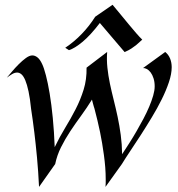

<svg xmlns="http://www.w3.org/2000/svg" viewBox="-20 -728 726 783"><path d="M477.1 -59.1 410.2 34.2Q411.1 26.4 411.1 18.6Q411.1 10.7 411.1 2.9Q411.1 -20.5 409.2 -45.7Q407.2 -70.8 403.8 -95.5Q400.4 -120.1 396.5 -143.8Q392.6 -167.5 388.2 -188.5Q377.9 -237.8 365.2 -285.2Q364.3 -289.1 362.3 -294.4Q360.8 -299.3 359.1 -305.9Q357.4 -312.5 355 -321.8Q334.5 -288.6 311.3 -256.8Q288.1 -225.1 266.8 -193.1Q245.6 -161.1 229 -127.9Q212.4 -94.7 205.1 -59.1L139.2 34.2Q136.2 -28.8 130.9 -85.7Q125.5 -142.6 120.1 -187Q113.8 -238.8 106.9 -283.2Q102.5 -326.7 96.4 -355.2Q90.3 -383.8 83 -400.9Q75.7 -418 67.4 -425Q59.1 -432.1 49.8 -432.1Q40 -432.1 29.3 -425.8Q18.6 -419.4 7.8 -411.1Q15.6 -420.4 28.6 -435.8Q41.5 -451.2 56.2 -465.8Q70.8 -480.5 85.4 -491.2Q100.1 -502 111.8 -502Q122.6 -502 132.8 -493.9Q143.1 -485.8 151.9 -466.8Q159.2 -451.7 167.2 -420.9Q175.3 -390.1 182.6 -346.2Q189.9 -302.2 195.3 -246.8Q200.7 -191.4 203.1 -127.9Q222.7 -168.9 245.6 -206.5Q268.6 -244.1 288.3 -282.5Q308.1 -320.8 321 -362.3Q334 -403.8 333 -452.1L417 -516.1Q414.6 -483.9 418 -451.9Q421.4 -419.9 428.2 -387.2Q435.1 -354.5 443.6 -320.8Q452.1 -287.1 459.7 -251.5Q467.3 -215.8 472.4 -177.7Q477.5 -139.6 478 -99.1Q491.7 -120.1 507.1 -144Q522.5 -168 537.1 -193.4Q551.8 -218.8 565.2 -244.1Q578.6 -269.5 588.6 -293.2Q598.6 -316.9 604.7 -338.1Q610.8 -359.4 610.8 -376Q610.8 -394 606.2 -408.4Q601.6 -422.9 594.5 -432.4Q587.4 -441.9 578.9 -446.5Q570.3 -451.2 563 -450.2L653.8 -516.1Q667.5 -504.9 673.8 -488.8Q680.2 -472.7 680.2 -454.1Q680.2 -426.8 668.9 -393.1Q657.7 -359.4 639.6 -323Q621.6 -286.6 599.1 -249.5Q576.7 -212.4 554.2 -177.5Q531.7 -142.6 511.2 -112.1Q490.7 -81.5 477.1 -59.1ZM560.1 -566.4Q555.2 -562.5 549.6 -556.9Q543.9 -551.3 535.9 -544.7Q527.8 -538.1 516.4 -530.5Q504.9 -522.9 488.3 -515.6Q462.4 -545.9 436 -576.9Q409.7 -607.9 387.2 -634.3Q349.1 -584.5 316.9 -557.6Q284.7 -530.8 261.2 -523.4L246.1 -533.2Q282.7 -557.6 314 -590.3Q345.2 -623 368.2 -659.7L439 -708.5Q454.6 -689.9 471.7 -669.2Q488.8 -648.4 504.9 -628.9Q521 -609.4 535.4 -592.8Q549.8 -576.2 560.1 -566.4Z"/></svg>

Font: Quintessential
Style: Regular
Weight: 400
Designer: Astigmatic (AOETI)
Foundry: Astigmatic (AOETI)
Version: Version 1.000